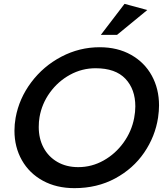

<svg xmlns="http://www.w3.org/2000/svg" viewBox="-20 -962 871 996"><path d="M800 -352Q805 -387 805 -415Q805 -501 767.5 -569.5Q730 -638 660 -677.5Q590 -717 497 -717Q392 -717 298.5 -668Q205 -619 142 -535Q79 -451 61 -351Q55 -317 55 -284Q55 -199 93.5 -131Q132 -63 202.5 -24.5Q273 14 366 14Q484 14 577.5 -36.5Q671 -87 728 -170.5Q785 -254 800 -352ZM682 -410Q682 -382 676 -350Q663 -281 621 -222.5Q579 -164 517.5 -129.5Q456 -95 386 -95Q324 -95 277.5 -122Q231 -149 206 -196Q181 -243 181 -303Q181 -331 185 -354Q197 -424 239 -482Q281 -540 343 -574Q405 -608 476 -608Q579 -608 630.5 -553.5Q682 -499 682 -410ZM503 -781H587L744 -910L626 -942Z"/></svg>

Font: Geom Medium
Style: Italic
Weight: 500
Italic angle: -10°
Version: Version 1.102